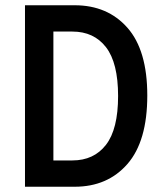

<svg xmlns="http://www.w3.org/2000/svg" viewBox="-20 -710 622 730"><path d="M75 0V-690H264Q389 -690 464.5 -604.5Q540 -519 540 -347Q540 -173 464.5 -86.5Q389 0 264 0ZM183 -100H255Q337 -100 383 -159.5Q429 -219 429 -345Q429 -471 383 -530.5Q337 -590 255 -590H183Z"/></svg>

Font: Radio Canada Condensed Medium
Style: Regular
Weight: 500
Width: 3
Designer: Charles Daoud, Etienne Aubert Bonn, Alexandre Saumier Demers, Jacques Le Bailly
Foundry: Radio-Canada
Version: Version 2.104; ttfautohint (v1.8.4.7-5d5b);gftools[0.9.28.de